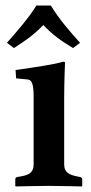

<svg xmlns="http://www.w3.org/2000/svg" viewBox="-20 -669 326 691"><path d="M211 -321C211 -371 214 -444 214 -444C214 -446 209 -447 207 -447C176 -437 106 -427 36 -417L38 -387L79 -383C93 -382 101 -371 101 -321V-77C101 -49 85 -39 54 -34L42 -32C38 -31 35 -29 35 -23V0L37 2C37 2 118 0 154 0C193 0 274 2 274 2L276 0V-23C276 -29 272 -31 268 -32L258 -34C228 -40 211 -49 211 -77ZM163 -649H111C81 -601 41 -556 5 -515L30 -496C70 -522 98 -540 136 -579C171 -542 200 -522 243 -496L268 -515C231 -556 193 -600 163 -649Z"/></svg>

Font: Libertinus Serif Semibold
Style: Regular
Weight: 600
Designer: Philipp H. Poll, Khaled Hosny
Foundry: Caleb Maclennan
Version: Version 7.050;RELEASE